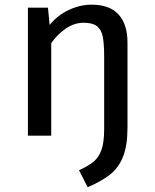

<svg xmlns="http://www.w3.org/2000/svg" viewBox="-20 -573 655 811"><path d="M518.5 -34.4Q518.5 41.5 500 88.2Q481.5 134.9 446.4 163.1Q411.3 191.3 350.3 217.9L313.8 146.2Q353.8 127.7 375.6 109.7Q397.4 91.8 408.7 59.7Q420 27.7 420 -28.2V-332.8Q420 -389.2 413.8 -419Q407.7 -448.7 389.2 -462.8Q370.8 -476.9 333.3 -476.9Q293.3 -476.9 257.2 -451.8Q221 -426.7 196.4 -390.8V0H97.9V-540.5H182.6L189.7 -467.7Q222.6 -508.2 270.3 -530.8Q317.9 -553.3 366.7 -553.3Q443.1 -553.3 480.8 -511.8Q518.5 -470.3 518.5 -393.3Z"/></svg>

Font: Fira Code Fixed Retina
Style: Regular
Weight: 450
Monospace: yes
Designer: Carrois Corporate, Edenspiekermann AG, Nikita Prokopov
Foundry: Carrois Corporate, Edenspiekermann AG, Nikita Prokopov
Version: Version 5.002